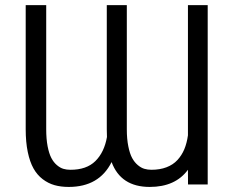

<svg xmlns="http://www.w3.org/2000/svg" viewBox="-20 -732 927 762"><path d="M422.9 -88.8Q373.6 9.9 252.8 9.9Q221.6 9.9 196.4 2.8Q171.2 -4.3 149.3 -21Q127.5 -37.6 112.9 -63.6Q98.4 -89.5 90.2 -128.7Q82 -168 82 -218.8V-711.6H163.4V-218.8Q163.4 -180.4 169 -151.3Q174.7 -122.2 183.8 -104.9Q192.8 -87.7 205.8 -76.7Q218.8 -65.7 231.4 -62Q244 -58.2 258.9 -58.2Q323.2 -57.9 358.5 -92.7Q393.8 -127.5 404.5 -188.2Q403.8 -207.4 403.8 -218.8V-711.6H483.3V-218.8Q483.3 -180.8 489.2 -151.5Q495 -122.2 504.4 -104.9Q513.8 -87.7 527 -76.7Q540.1 -65.7 553.1 -62Q566.1 -58.2 581 -58.2Q614.7 -58.2 640.8 -68.2Q666.9 -78.1 684.1 -96.8Q701.3 -115.4 711.5 -139.7Q721.6 -164.1 725.9 -195V-711.6H804.3V0H726.2L725.9 -58.2Q675.8 9.9 574.2 9.9Q459.5 9.9 422.9 -88.8Z"/></svg>

Font: Inter Light BETA
Style: Regular
Weight: 300
Designer: Rasmus Andersson
Foundry: rsms
Version: Version 3.011;git-f93a4a705